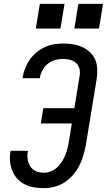

<svg xmlns="http://www.w3.org/2000/svg" viewBox="-20 -969 555 997"><path d="M207 8Q180 8 154.5 3.5Q129 -1 107 -12.5Q85 -24 68.5 -42.5Q52 -61 43 -84.5Q34 -108 32 -134Q30 -160 35 -186H125Q121 -165 123.5 -144Q126 -123 136.5 -106Q147 -89 166 -80.5Q185 -72 207 -72Q225 -72 242.5 -78.5Q260 -85 274.5 -97.5Q289 -110 299.5 -126.5Q310 -143 317.5 -160Q325 -177 329.5 -194.5Q334 -212 337 -230L353 -328H192L205 -407H366L393 -572Q397 -591 393 -610Q389 -629 376 -641Q363 -653 345 -658Q327 -663 307 -663Q287 -663 266.5 -657.5Q246 -652 229 -638.5Q212 -625 201.5 -606Q191 -587 187 -567Q187 -566 187 -565Q187 -564 187 -563H97Q97 -565 97.5 -566.5Q98 -568 98 -570Q102 -593 111.5 -616.5Q121 -640 135.5 -660.5Q150 -681 170 -697.5Q190 -714 213 -724.5Q236 -735 260 -739Q284 -743 307 -743Q334 -743 359 -739Q384 -735 406.5 -725Q429 -715 447 -698Q465 -681 474.5 -659Q484 -637 485 -611Q486 -585 482 -559L426 -217Q421 -190 413 -162.5Q405 -135 392 -109.5Q379 -84 359.5 -61Q340 -38 315 -22Q290 -6 262 1Q234 8 207 8ZM366 -821 387 -949H515L494 -821ZM166 -821 187 -949H315L294 -821Z"/></svg>

Font: Iosevka SS04 Medium Oblique
Style: Regular
Weight: 500
Italic angle: -9°
Monospace: yes
Designer: Belleve Invis
Foundry: Belleve Invis
Version: Version 19.0.0; ttfautohint (v1.8.4)